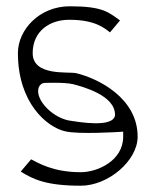

<svg xmlns="http://www.w3.org/2000/svg" viewBox="-20 -595 501 611"><path d="M37 -426C37 -268 129 -190 188 -177C230 -167 356 -175 356 -175L372 -176V-160C372 -84 291 -47 237 -47C148 -47 101 -77 79 -88L46 -49C86 -24 128 -4 237 -4C325 -4 418 -84 418 -160C418 -283 293 -345 223 -362C199 -368 84 -351 84 -426C84 -497 140 -533 202 -532C283 -532 313 -505 330 -492L362 -530C325 -556 308 -575 202 -575C105 -575 37 -500 37 -426ZM102 -312C103 -319 108 -327 116 -330H118L119 -331C120 -331 184 -334 213 -327C243 -319 346 -292 346 -230V-228C340 -187 228 -207 197 -212C143 -224 95 -277 102 -312Z"/></svg>

Font: Charger Sport
Style: HLNrw
Weight: 100
Designer: Jasper
Foundry: Cannot Into Space Fonts
Version: Version 1.1